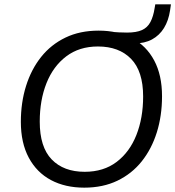

<svg xmlns="http://www.w3.org/2000/svg" viewBox="-20 -855 807 884"><path d="M368 9Q280 9 214.5 -26Q149 -61 112.5 -129Q76 -197 76 -294Q76 -383 100 -459.5Q124 -536 169.5 -593Q215 -650 281.5 -682Q348 -714 434 -714Q523 -714 588.5 -679Q654 -644 690 -576.5Q726 -509 726 -412Q726 -322 702 -245.5Q678 -169 632.5 -112Q587 -55 520.5 -23Q454 9 368 9ZM370 -64Q457 -64 517 -109.5Q577 -155 608 -233.5Q639 -312 639 -411Q639 -527 583.5 -584Q528 -641 431 -641Q345 -641 285 -595.5Q225 -550 194 -472Q163 -394 163 -295Q163 -178 218 -121Q273 -64 370 -64ZM525 -655 483 -709Q509 -707 527.5 -706Q546 -705 565 -705Q608 -705 633.5 -716.5Q659 -728 672.5 -753.5Q686 -779 692 -818L695 -835H767L763 -807Q756 -760 735 -726Q714 -692 680 -673.5Q646 -655 598 -655Z"/></svg>

Font: Nunito Sans 12pt
Style: Italic
Weight: 400
Italic angle: -9°
Designer: Vernon Adams
Foundry: Vernon Adams
Version: Version 3.101;gftools[0.9.27]